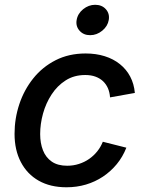

<svg xmlns="http://www.w3.org/2000/svg" viewBox="-20 -774 612 805"><path d="M258.8 11.2Q190.9 11.2 142.3 -16.4Q93.8 -43.9 67.4 -94.5Q41 -145 41 -212.9Q41 -276.9 61 -337.2Q81.1 -397.5 119.4 -445.3Q157.7 -493.2 213.1 -521.5Q268.6 -549.8 338.9 -549.8Q382.8 -549.8 419.2 -538.3Q455.6 -526.9 482.7 -505.1Q509.8 -483.4 525.9 -452.9Q542 -422.4 545.4 -384.3L441.4 -365.7Q439.9 -387.2 432.4 -404.3Q424.8 -421.4 411.9 -433.6Q398.9 -445.8 380.4 -452.6Q361.8 -459.5 337.4 -459.5Q290.5 -459.5 255.4 -437Q220.2 -414.6 196.3 -377.9Q172.4 -341.3 160.4 -297.9Q148.4 -254.4 148.4 -211.9Q148.4 -173.8 160.2 -143.8Q171.9 -113.8 197 -96.4Q222.2 -79.1 261.7 -79.1Q287.6 -79.1 311 -86.7Q334.5 -94.2 353.8 -107.7Q373 -121.1 387.7 -139.4Q402.3 -157.7 411.1 -179.7L509.8 -154.8Q494.6 -116.2 469.5 -85.7Q444.3 -55.2 411.6 -33.4Q378.9 -11.7 340.3 -0.2Q301.8 11.2 258.8 11.2ZM357.9 -626.5Q330.1 -626.5 313.5 -645.3Q296.9 -664.1 301.3 -689.9Q305.7 -716.8 328.6 -735.4Q351.6 -753.9 378.9 -753.9Q407.2 -753.9 423.8 -735.4Q440.4 -716.8 436 -690.4Q431.6 -664.1 408.7 -645.3Q385.7 -626.5 357.9 -626.5Z"/></svg>

Font: Inter 16pt Medium
Style: Italic
Weight: 500
Italic angle: -9.3988°
Version: Version 4.001;git-66647c0bb